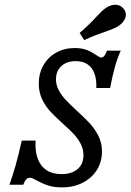

<svg xmlns="http://www.w3.org/2000/svg" viewBox="-20 -787 556 818"><path d="M135.5 -18.5Q127.4 -23.4 119.8 -26.6Q112.1 -29.8 106.5 -29.8Q98.4 -29.8 91.9 -23Q85.5 -16.1 79 0H20.2Q33.9 -37.9 46.4 -81.9Q58.9 -125.8 72.6 -187.9H131.5Q129 -141.9 141.1 -110.1Q153.2 -78.2 178.6 -61.7Q204 -45.2 241.9 -45.2Q285.5 -45.2 310.5 -66.5Q335.5 -87.9 335.5 -125.8Q335.5 -151.6 323.8 -174.2Q312.1 -196.8 294.8 -215.3Q277.4 -233.9 248.4 -259.7Q214.5 -290.3 194 -312.5Q173.4 -334.7 159.3 -364.5Q145.2 -394.4 145.2 -430.6Q145.2 -474.2 164.9 -508.9Q184.7 -543.5 219.4 -562.9Q254 -582.3 297.6 -582.3Q328.2 -582.3 348.4 -574.6Q368.5 -566.9 388.7 -553.2Q395.2 -548.4 401.2 -545.2Q407.3 -541.9 412.1 -541.9Q418.5 -541.9 424.2 -548.8Q429.8 -555.6 435.5 -571H494.4Q467.7 -512.9 449.2 -412.1H390.3Q391.9 -448.4 382.3 -474.2Q372.6 -500 352.4 -513.3Q332.3 -526.6 302.4 -526.6Q264.5 -526.6 241.5 -505.6Q218.5 -484.7 218.5 -449.2Q218.5 -424.2 230.6 -402Q242.7 -379.8 260.1 -361.3Q277.4 -342.7 308.1 -314.5Q342.7 -283.1 363.7 -260.1Q384.7 -237.1 399.6 -207.3Q414.5 -177.4 414.5 -141.9Q414.5 -97.6 392.7 -62.9Q371 -28.2 332.3 -8.5Q293.5 11.3 244.4 11.3Q209.7 11.3 185.1 3.2Q160.5 -4.8 135.5 -18.5ZM391.1 -716.1Q402.4 -728.2 412.9 -738.3Q423.4 -748.4 432.3 -754Q454.8 -768.5 475.8 -766.5Q496.8 -764.5 508.9 -746.8Q521 -729.8 513.7 -710.1Q506.5 -690.3 483.9 -675.8Q475.8 -670.2 462.1 -664.5Q448.4 -658.9 432.3 -653.2Q412.9 -646.8 388.7 -637.5Q364.5 -628.2 338.7 -616.1L319.4 -646.8Q341.1 -665.3 359.3 -683.1Q377.4 -700.8 391.1 -716.1Z"/></svg>

Font: Playfair Micro SmCond SmLight
Style: Italic
Weight: 360
Width: 4
Italic angle: -15.6°
Designer: Claus Eggers Sørensen
Foundry: Claus Eggers Sørensen
Version: Version 2.203;Glyphs 3.3 (3326)